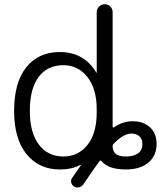

<svg xmlns="http://www.w3.org/2000/svg" viewBox="-20 -792 744 883"><path d="M254.9 -552.7Q367.2 -552.7 422.9 -458Q422.9 -457 423.8 -457Q424.8 -457 424.8 -458V-736.3Q424.8 -751 435.5 -761.7Q446.3 -772.5 461.4 -772.5Q476.6 -772.5 487.3 -761.7Q498 -751 498 -736.3V-209Q498 -207 500 -206.1Q502 -205.1 503.9 -206.1Q543.9 -234.4 589.8 -234.4Q640.6 -234.4 670.4 -206.1Q700.2 -177.7 700.2 -129.9Q700.2 -76.2 662.6 -44.4Q625 -12.7 559.6 -12.7Q477.5 -12.7 447.3 -50.8Q442.4 -56.6 437.5 -50.8Q406.2 -7.8 363.3 55.7Q356.4 66.4 343.8 69.3Q339.8 70.3 336.9 70.3Q328.1 70.3 321.3 66.4Q310.5 59.6 307.6 47.9Q304.7 36.1 311.5 26.4Q329.1 0 351.6 -31.2Q351.6 -32.2 351.1 -33.2Q350.6 -34.2 348.6 -33.2Q309.6 -12.7 258.8 -12.7Q256.8 -12.7 254.9 -12.7Q159.2 -12.7 102.1 -83Q44.9 -153.3 44.9 -282.2Q44.9 -413.1 101.1 -482.9Q157.2 -552.7 254.9 -552.7ZM117.2 -282.2Q117.2 -181.6 158.7 -127Q200.2 -72.3 271.5 -72.3Q339.8 -72.3 382.3 -125.5Q424.8 -178.7 424.8 -275.4V-289.1Q424.8 -383.8 381.8 -438Q338.9 -492.2 271.5 -492.2Q198.2 -492.2 157.7 -438Q117.2 -383.8 117.2 -282.2ZM502.9 -130.9Q498 -127 498 -120.1Q498 -96.7 512.7 -84Q526.4 -72.3 560.5 -72.3Q593.8 -72.3 614.3 -86.4Q634.8 -100.6 634.8 -129.9Q634.8 -152.3 621.1 -165Q607.4 -177.7 583 -177.7Q546.9 -176.8 502.9 -130.9Z"/></svg>

Font: Gen Jyuu Gothic Normal
Style: Regular
Weight: 300
Designer: [Source Han Sans]
Ryoko NISHIZUKA  (kana & ideographs); Paul D. Hunt (Latin, Greek & Cyrillic); Wenlong ZHANG  (bopomofo
Version: Version 1.002.20150607